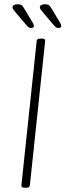

<svg xmlns="http://www.w3.org/2000/svg" viewBox="-20 -884 309 906"><path d="M96 2Q80 2 81 -10L153 -690Q154 -702 170 -702H178Q195 -702 193 -690L121 -10Q120 2 104 2ZM126 -752Q119 -752 114.5 -755.5Q110 -759 105 -765L59 -819Q47 -833 43 -839Q39 -845 39 -850Q39 -857 46.5 -860.5Q54 -864 62 -864Q76 -864 82 -859.5Q88 -855 96 -841L136 -774Q140 -767 140 -761Q140 -752 126 -752ZM255 -752Q248 -752 243.5 -755.5Q239 -759 234 -765L188 -819Q176 -833 172 -839Q168 -845 168 -850Q168 -857 175.5 -860.5Q183 -864 191 -864Q205 -864 211 -859.5Q217 -855 225 -841L265 -774Q269 -767 269 -761Q269 -752 255 -752Z"/></svg>

Font: Asap Condensed Condensed Thin
Style: Italic
Weight: 100
Width: 3
Italic angle: -6°
Designer: Pablo Cosgaya
Foundry: Omnibus-Type
Version: Version 3.001; ttfautohint (v1.8.4.7-5d5b)